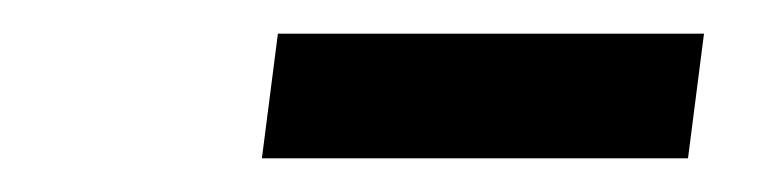

<svg xmlns="http://www.w3.org/2000/svg" viewBox="-20 -744 462 114"><path d="M145 -724H398L388.5 -650H135.5Z"/></svg>

Font: Merriweather
Style: Italic
Weight: 400
Italic angle: -7.8°
Designer: Eben Sorkin
Foundry: Eben Sorkin
Version: Version 2.100